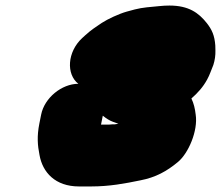

<svg xmlns="http://www.w3.org/2000/svg" viewBox="-20 -805 796 692"><path d="M128.3 -392 121.9 -360C112.6 -313.4 115.6 -280.4 122.3 -247C133.1 -183.7 179.3 -133 264.6 -133H308.6C374.8 -133 430.3 -143.6 485.9 -155C541.1 -165.6 581.4 -187.9 621.7 -221.5C659.1 -252.6 694.2 -333.8 685.3 -392C682.8 -413.5 678.4 -432.6 669.8 -450C692.8 -470.2 711.5 -490.8 726.4 -518C736 -535.4 741 -551.9 749 -571C754.5 -588.3 756.9 -605.7 756.4 -623L756 -641C753.4 -676.7 744.2 -698.2 724.3 -723C695.9 -758.5 660.2 -785 590.7 -785C578.7 -785 566.6 -784.3 554.3 -783C524.1 -780 493.5 -778.3 465.9 -771L436.3 -763C409 -755.3 368.5 -736.6 346.1 -722C325.2 -707.9 306.6 -695.8 287.4 -678L276.4 -668C222.1 -617.8 218 -537.2 262.4 -503C202.1 -503 140.2 -452 128.3 -392ZM350.5 -388C363.7 -377.3 375.9 -370 387.1 -366L406.7 -359C402 -358.4 397.9 -357.6 394.3 -357C386.9 -357 380.2 -356.7 374.1 -356H344.1ZM322.4 -483 323.2 -482Z"/></svg>

Font: Smoothie
Style: BlkIt
Weight: 900
Foundry: Cannot Into Space Fonts
Version: Version 0.8